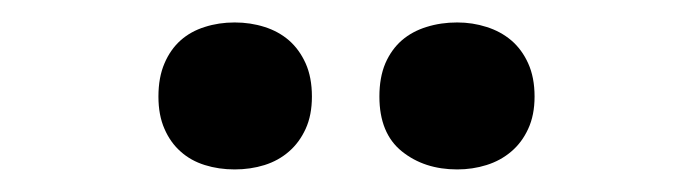

<svg xmlns="http://www.w3.org/2000/svg" viewBox="-20 -772 617 171"><path d="M121.1 -686Q121.1 -703.1 126.5 -715.6Q131.8 -728 140.9 -736.1Q149.9 -744.1 162.4 -748Q174.8 -752 189 -752Q203.1 -752 215.6 -748Q228 -744.1 237.3 -736.1Q246.6 -728 252.2 -715.6Q257.8 -703.1 257.8 -686Q257.8 -669.4 252.2 -657.2Q246.6 -645 237.3 -637Q228 -628.9 215.6 -625Q203.1 -621.1 189 -621.1Q174.8 -621.1 162.4 -625Q149.9 -628.9 140.9 -637Q131.8 -645 126.5 -657.2Q121.1 -669.4 121.1 -686ZM317.9 -686Q317.9 -703.1 323.2 -715.6Q328.6 -728 337.9 -736.1Q347.2 -744.1 359.9 -748Q372.6 -752 387.2 -752Q400.9 -752 413.3 -748Q425.8 -744.1 435.3 -736.1Q444.8 -728 450.4 -715.6Q456.1 -703.1 456.1 -686Q456.1 -669.4 450.4 -657.2Q444.8 -645 435.3 -637Q425.8 -628.9 413.3 -625Q400.9 -621.1 387.2 -621.1Q357.9 -621.1 337.9 -637.2Q317.9 -653.3 317.9 -686Z"/></svg>

Font: Droid Sans
Style: Bold
Weight: 700
Foundry: Ascender Corporation
Version: Version 1.00 build 112